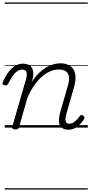

<svg xmlns="http://www.w3.org/2000/svg" viewBox="-38 -1030 729 1550"><path d="M85 15Q73 15 65.5 10Q58 5 61 -6L171 -387Q183 -429 175.5 -448.5Q168 -468 141 -468Q121 -468 102 -455.5Q83 -443 65 -417.5Q47 -392 28 -354Q23 -346 17.5 -342.5Q12 -339 0 -341Q-13 -344 -16.5 -352Q-20 -360 -15 -370Q5 -414 29.5 -447Q54 -480 83.5 -498Q113 -516 148 -516Q172 -516 189.5 -508.5Q207 -501 217 -486.5Q227 -472 230 -452.5Q233 -433 229 -408L219 -369Q247 -412 276.5 -440.5Q306 -469 336 -486.5Q366 -504 395 -511.5Q424 -519 449 -519Q498 -519 529 -497.5Q560 -476 569 -433Q578 -390 559 -325L498 -111Q491 -86 490.5 -68Q490 -50 498 -40.5Q506 -31 521 -31Q538 -31 553 -40Q568 -49 581.5 -63Q595 -77 604 -91Q609 -98 616 -101Q623 -104 633 -97Q643 -91 644 -84Q645 -77 640 -68Q629 -49 610.5 -29.5Q592 -10 568 3.5Q544 17 514 17Q487 17 469.5 7Q452 -3 444 -21.5Q436 -40 437.5 -66.5Q439 -93 449 -127L510 -339Q522 -380 518.5 -409Q515 -438 494.5 -453.5Q474 -469 436 -469Q406 -469 373 -456.5Q340 -444 307 -417Q274 -390 243 -347Q212 -304 184 -243L116 -4Q113 6 106.5 10.5Q100 15 85 15ZM0 490H671V500H0ZM0 -20H671V0H0ZM0 -505H671V-500H0ZM0 -1010H671V-1000H0Z"/></svg>

Font: Playwrite TZ Guides
Style: Regular
Weight: 400
Designer: Veronika Burian, José Scaglione
Foundry: TypeTogether
Version: Version 1.003